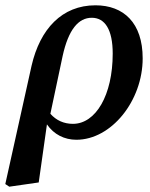

<svg xmlns="http://www.w3.org/2000/svg" viewBox="-23 -513 567 724"><path d="M213 -301C235 -402 273 -446 323 -446C373 -446 402 -401 402 -311C402 -154 338 -46 252 -46C218 -46 189 -59 167 -84ZM12 191 123 175 154 -44C180 -6 220 14 265 14C397 14 515 -133 515 -293C515 -427 443 -493 337 -493C211 -493 128 -404 96 -265L-3 181Z"/></svg>

Font: Source Serif Pro Semibold
Style: Italic
Weight: 600
Italic angle: -12°
Designer: Frank Grießhammer
Foundry: Adobe Systems Incorporated
Version: Version 3.001;hotconv 1.0.111;makeotfexe 2.5.65597